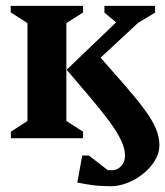

<svg xmlns="http://www.w3.org/2000/svg" viewBox="-20 -470 562 653"><path d="M357.7 163.4Q319.2 163 294.1 159.6Q268.9 156.2 242.9 150.9L259.7 58.9H282.4L346.1 108.4Q349.1 108.8 354.6 108.8Q360.1 108.8 363.1 108.8Q371.5 108.8 381.1 103.6Q390.6 98.4 397.9 87.2Q405.1 76 405.1 58.5Q405.1 35.4 391.8 7.1Q378.5 -21.1 352.8 -56Q327.1 -90.9 290.3 -134.4Q253.5 -178 206.7 -232.8L374.9 -393.9L335.1 -427.1V-450H507.4V-427.1L449.4 -392.1L322.2 -273.9Q371.2 -218.1 408.6 -175.2Q445.9 -132.2 471.2 -97.9Q496.6 -63.6 509.4 -34.4Q522.2 -5.1 522.2 23.3Q522.2 50.9 506.7 76.3Q491.1 101.8 466 121.6Q440.9 141.5 412.1 152.4Q383.2 163.4 357.7 163.4ZM17 0V-22L73.3 -58.5V-391.4L16.4 -428V-450H262.5V-427.6L205.7 -391.4V-58.5L262.5 -22.2V0Z"/></svg>

Font: Ancizar Serif Light
Style: Regular
Weight: 300
Designer: Cesar Puertas, Viviana Monsalve, Julian Moncada, Julian Prieto, Jose Castro, Felipe Aragon, Mariel Hernandez, Sara Alarc
Version: Version 8.100